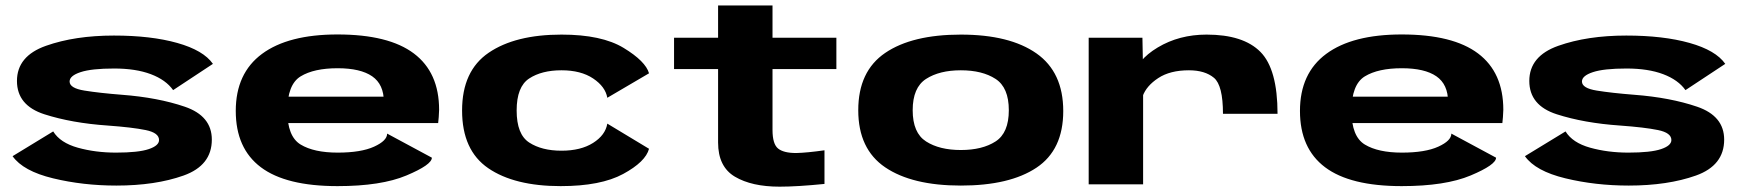

<svg xmlns="http://www.w3.org/2000/svg" viewBox="-20 -674 6376 702"><path d="M174.5 -193.5Q200 -152 264.5 -134Q329 -116 404 -116Q486 -116 523.8 -128.8Q561.5 -141.5 561.5 -162Q561.5 -188.5 512.5 -198.5Q463.5 -208.5 373.5 -215Q242.5 -224 142.2 -256.2Q42 -288.5 42 -378Q42 -469 148 -506.5Q254 -544 396.5 -544Q532 -544 628 -517Q724 -490 758.5 -440.5L613 -344.5Q586.5 -382 531.5 -402.8Q476.5 -423.5 397.5 -423.5Q314.5 -423.5 274.5 -410.2Q234.5 -397 234.5 -376Q234.5 -351.5 288.8 -342.8Q343 -334 425.5 -327.5Q557 -317.5 655.8 -283.8Q754.5 -250 754.5 -163.5Q754.5 -69 651.2 -32.2Q548 4.5 405.5 4.5Q283.5 4.5 174 -22Q64.5 -48.5 26 -103Z M1559 -97.5Q1559 -71.5 1466.2 -32.5Q1373.5 6.5 1214 6.5Q1025.5 6.5 933.8 -62.5Q842 -131.5 842 -268.5Q842 -406 938 -477Q1034 -548 1214 -548Q1401 -548 1493.2 -478.5Q1585.5 -409 1585.5 -272.5Q1584.5 -243.5 1582 -224H1012.5V-320.5H1394L1383.5 -301.5Q1383.5 -365.5 1340.8 -395Q1298 -424.5 1214.5 -424.5Q1128 -424.5 1079.2 -394.8Q1030.5 -365 1030.5 -268.5Q1030.5 -175 1079.2 -145.5Q1128 -116 1214.5 -116Q1300 -116 1347.8 -137.8Q1395.5 -159.5 1395.5 -185.5L1559 -97.5Z M2030 6.5Q1861 6.5 1765.2 -59Q1669.5 -124.5 1669.5 -270Q1669.5 -415 1766.8 -481.2Q1864 -547.5 2033 -547.5Q2180 -547.5 2260.2 -498.8Q2340.5 -450 2353 -406L2200.5 -316.5Q2193.5 -357 2148.8 -387Q2104 -417 2033 -417Q1960.5 -417 1914.8 -387Q1869 -357 1869 -270Q1869 -182.5 1915 -152.8Q1961 -123 2033 -123Q2103.5 -123 2148.5 -151.5Q2193.5 -180 2200.5 -222L2353 -130Q2340.5 -82.5 2258.5 -38Q2176.5 6.5 2030 6.5Z M2830.5 8.5Q2728.5 8.5 2667 -28Q2605.5 -64.5 2605.5 -153V-421.5H2444.5V-536H2605.5V-654H2804.5V-536H3038V-421.5H2804.5V-199Q2804.5 -147.5 2824.8 -131Q2845 -114.5 2891 -114.5Q2931 -115.5 2994.5 -124.5V-1.5Q2895 8.5 2830.5 8.5Z M3493 4.5Q3315 4.5 3216.5 -62.2Q3118 -129 3118 -271Q3118 -413.5 3216.5 -480.5Q3315 -547.5 3493 -547.5Q3671.5 -547.5 3769.5 -478.8Q3867.5 -410 3867.5 -268Q3867.5 -126 3769.5 -60.8Q3671.5 4.5 3493 4.5ZM3493 -125.5Q3571.5 -125.5 3620 -156.8Q3668.5 -188 3668.5 -271Q3668.5 -354 3620 -385.5Q3571.5 -417 3493 -417Q3415 -417 3366 -385.5Q3317 -354 3317 -271Q3317 -188 3366 -156.8Q3415 -125.5 3493 -125.5Z M4451.5 -258Q4451.5 -362 4418.5 -389.5Q4385.5 -417 4327 -417Q4258 -417 4214.8 -388.5Q4171.5 -360 4158 -322.5L4123.5 -389.5Q4134.5 -453.5 4213 -500.5Q4291.5 -547.5 4391.5 -547.5Q4526 -547.5 4588.5 -484.2Q4651 -421 4651 -258H4451.5ZM3960.5 -536H4157L4159.5 -405.5V0H3960.5Z M5450 -97.5Q5450 -71.5 5357.2 -32.5Q5264.5 6.5 5105 6.5Q4916.5 6.5 4824.8 -62.5Q4733 -131.5 4733 -268.5Q4733 -406 4829 -477Q4925 -548 5105 -548Q5292 -548 5384.2 -478.5Q5476.5 -409 5476.5 -272.5Q5475.5 -243.5 5473 -224H4903.5V-320.5H5285L5274.5 -301.5Q5274.5 -365.5 5231.8 -395Q5189 -424.5 5105.5 -424.5Q5019 -424.5 4970.2 -394.8Q4921.5 -365 4921.5 -268.5Q4921.5 -175 4970.2 -145.5Q5019 -116 5105.5 -116Q5191 -116 5238.8 -137.8Q5286.5 -159.5 5286.5 -185.5L5450 -97.5Z M5704 -193.5Q5729.5 -152 5794 -134Q5858.5 -116 5933.5 -116Q6015.5 -116 6053.2 -128.8Q6091 -141.5 6091 -162Q6091 -188.5 6042 -198.5Q5993 -208.5 5903 -215Q5772 -224 5671.8 -256.2Q5571.5 -288.5 5571.5 -378Q5571.5 -469 5677.5 -506.5Q5783.5 -544 5926 -544Q6061.5 -544 6157.5 -517Q6253.5 -490 6288 -440.5L6142.5 -344.5Q6116 -382 6061 -402.8Q6006 -423.5 5927 -423.5Q5844 -423.5 5804 -410.2Q5764 -397 5764 -376Q5764 -351.5 5818.2 -342.8Q5872.5 -334 5955 -327.5Q6086.5 -317.5 6185.2 -283.8Q6284 -250 6284 -163.5Q6284 -69 6180.8 -32.2Q6077.5 4.5 5935 4.5Q5813 4.5 5703.5 -22Q5594 -48.5 5555.5 -103Z"/></svg>

Font: Anybody Wide
Style: Bold
Weight: 700
Width: 7
Designer: Tyler Finck
Foundry: Etcetera Type Company
Version: Version 1.000; ttfautohint (v1.8)